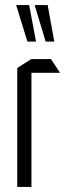

<svg xmlns="http://www.w3.org/2000/svg" viewBox="-20 -737 264 757"><path d="M48 0V-469L103 -504H104V0ZM104 -450V-504H181L216 -451V-450ZM160 -573 117 -716V-717H168L194 -573ZM88 -573 44 -716V-717H95L122 -573Z"/></svg>

Font: Foldit Thin Light
Style: Regular
Weight: 300
Version: Version 1.003